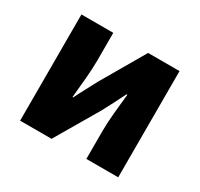

<svg xmlns="http://www.w3.org/2000/svg" viewBox="-112 -637 810 778"><g transform="rotate(30 292.5 -248.5)"><path d="M63 0H210L328 -201C343 -229 367 -275 383 -308H387C380 -243 373 -180 373 -131V0H522V-497H375L258 -296C243 -267 218 -222 202 -189H199C205 -253 212 -316 212 -366V-497H63Z"/></g></svg>

Font: DAIFUKU Sans
Style: Bold
Weight: 700
Designer: Original font ‘Source Han Sans JP’ : Paul D. Hunt
Foundry: Daifuku
Version: Version 1.000